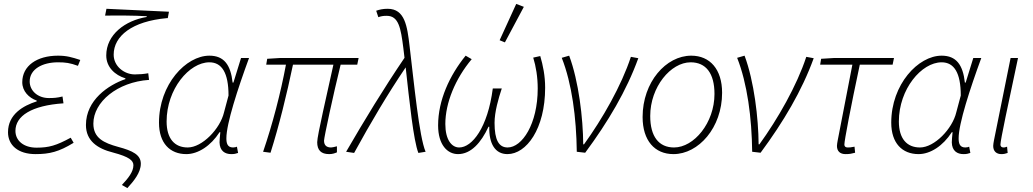

<svg xmlns="http://www.w3.org/2000/svg" viewBox="-20 -777 5287 983"><path d="M162 12C234 12 282 0 357 -46L342 -72C268 -32 231 -21 167 -21C102 -21 59 -56 59 -107C59 -183 141 -237 305 -248L300 -283C272 -276 255 -275 230 -275C174 -275 132 -312 132 -360C132 -423 197 -458 277 -458C315 -458 338 -455 379 -440L391 -470C348 -484 321 -492 277 -492C169 -492 94 -440 94 -356C94 -310 128 -276 168 -262V-258C99 -236 21 -192 21 -100C21 -34 72 12 162 12Z M632 186C664 151 701 107 701 61C701 16 660 -5 585 -25C512 -45 458 -70 458 -144C458 -255 581 -357 743 -368L739 -402C717 -398 694 -396 670 -396C617 -396 562 -437 562 -497C562 -593 657 -668 833 -684H839L845 -717L525 -732L518 -697C577 -698 664 -698 731 -694V-690C621 -672 524 -600 524 -493C524 -433 569 -392 622 -376V-372C535 -342 420 -265 420 -137C420 -56 479 -16 559 4C642 26 663 45 663 69C663 103 636 136 604 170Z M934 12C994 12 1059 -30 1104 -100H1108C1106 -80 1104 -60 1104 -48C1105 -4 1132 12 1164 12C1180 12 1187 10 1199 6L1193 -26C1189 -24 1182 -22 1173 -22C1144 -22 1139 -44 1139 -69C1139 -144 1197 -322 1255 -480H1214L1175 -354H1171C1161 -445 1127 -492 1052 -492C932 -492 794 -345 794 -149C794 -44 850 12 934 12ZM941 -22C874 -22 833 -67 833 -155C833 -321 949 -458 1052 -458C1116 -458 1150 -404 1150 -288L1127 -202C1107 -117 1015 -22 941 -22Z M1665 12C1682 12 1693 8 1705 3V-28C1689 -24 1681 -22 1675 -22C1651 -22 1639 -34 1639 -57C1639 -73 1686 -292 1724 -446H1809L1816 -480H1413L1348 -476L1343 -446H1444C1417 -301 1375 -140 1327 0L1365 5C1409 -134 1448 -293 1480 -446H1687C1655 -298 1604 -83 1604 -49C1604 -8 1624 12 1665 12Z M2122 6 2159 0C2126 -77 2100 -350 2077 -541C2065 -643 2053 -732 1965 -732C1940 -732 1923 -728 1906 -722L1917 -689C1931 -694 1941 -696 1960 -696C2021 -696 2032 -634 2045 -531C2047 -515 2049 -498 2051 -481C1942 -320 1849 -167 1752 0L1793 6C1878 -149 1963 -293 2057 -432C2076 -259 2097 -57 2122 6Z M2325 12C2391 12 2443 -46 2481 -128H2485C2483 -41 2515 12 2578 12C2675 12 2771 -117 2771 -328C2771 -389 2760 -442 2746 -490L2710 -482C2724 -437 2733 -382 2733 -324C2733 -142 2653 -22 2579 -22C2534 -22 2512 -60 2512 -148C2512 -204 2532 -273 2549 -324H2503C2477 -123 2397 -22 2331 -22C2292 -22 2260 -62 2260 -142C2260 -250 2311 -374 2395 -474L2364 -492C2282 -391 2223 -264 2223 -135C2223 -35 2271 12 2325 12ZM2565 -560 2662 -742 2623 -757 2538 -571Z M2933 0 2976 5C3093 -153 3188 -313 3248 -479L3210 -486C3162 -339 3064 -168 2970 -38H2966C2965 -172 2943 -361 2894 -492L2856 -481C2908 -350 2931 -174 2933 0Z M3428 12C3556 12 3677 -123 3677 -302C3677 -422 3615 -492 3519 -492C3390 -492 3270 -357 3270 -178C3270 -57 3332 12 3428 12ZM3431 -22C3353 -22 3309 -78 3309 -183C3309 -332 3414 -458 3516 -458C3594 -458 3638 -402 3638 -296C3638 -148 3533 -22 3431 -22Z M3831 0 3874 5C3991 -153 4086 -313 4146 -479L4108 -486C4060 -339 3962 -168 3868 -38H3864C3863 -172 3841 -361 3792 -492L3754 -481C3806 -350 3829 -174 3831 0Z M4309 12C4330 12 4339 10 4358 5L4355 -26C4335 -22 4329 -22 4320 -22C4309 -22 4303 -27 4303 -37C4303 -57 4335 -226 4382 -446H4550L4557 -480H4249L4184 -476L4179 -446H4344L4269 -59C4267 -48 4265 -37 4265 -30C4265 -2 4282 12 4309 12Z M4683 12C4743 12 4808 -30 4853 -100H4857C4855 -80 4853 -60 4853 -48C4854 -4 4881 12 4913 12C4929 12 4936 10 4948 6L4942 -26C4938 -24 4931 -22 4922 -22C4893 -22 4888 -44 4888 -69C4888 -144 4946 -322 5004 -480H4963L4924 -354H4920C4910 -445 4876 -492 4801 -492C4681 -492 4543 -345 4543 -149C4543 -44 4599 12 4683 12ZM4690 -22C4623 -22 4582 -67 4582 -155C4582 -321 4698 -458 4801 -458C4865 -458 4899 -404 4899 -288L4876 -202C4856 -117 4764 -22 4690 -22Z M5107 12C5119 12 5128 10 5139 6L5136 -26C5126 -22 5122 -22 5118 -22C5108 -22 5102 -27 5102 -37C5102 -59 5142 -245 5192 -480H5154L5069 -59C5067 -48 5065 -37 5065 -30C5065 -2 5082 12 5107 12Z"/></svg>

Font: Source Sans Pro Light
Style: Italic
Weight: 300
Italic angle: -11°
Designer: Paul D. Hunt
Foundry: Adobe Systems Incorporated
Version: Version 3.006;hotconv 1.0.111;makeotfexe 2.5.65597